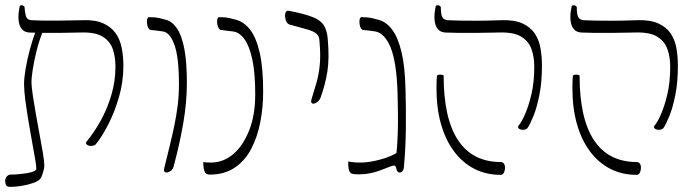

<svg xmlns="http://www.w3.org/2000/svg" viewBox="-21 -671 2723 750"><path d="M353 -107Q349 -103 341 -101.5Q333 -100 326 -102Q319 -104 316 -108.5Q313 -113 318 -119Q347 -154 372.5 -200Q398 -246 414 -300Q430 -354 430 -411Q430 -447 420 -478Q410 -509 380.5 -527.5Q351 -546 294 -544Q242 -543 206.5 -542.5Q171 -542 144 -542.5Q117 -543 93 -544Q79 -545 69.5 -552.5Q60 -560 55.5 -573.5Q51 -587 51 -605.5Q51 -624 56 -646Q57 -650 61.5 -650.5Q66 -651 70.5 -648.5Q75 -646 75 -642Q77 -615 82 -604Q87 -593 103 -592Q125 -591 149 -590.5Q173 -590 209 -590.5Q245 -591 302 -592Q351 -594 382 -580Q413 -566 430.5 -541.5Q448 -517 454.5 -483.5Q461 -450 461 -414Q461 -351 443.5 -291Q426 -231 401 -183Q376 -135 353 -107ZM19 59Q6 59 2.5 52Q-1 45 -1 33Q-1 31 0.5 27.5Q2 24 4 20.5Q6 17 10.5 14Q15 11 20 11Q34 11 51 9.5Q68 8 84 5.5Q100 3 110.5 -1.5Q121 -6 121 -12Q121 -22 116 -51Q111 -80 104 -118.5Q97 -157 90 -199Q83 -241 78 -279Q73 -317 73 -343Q73 -366 79 -402Q85 -438 96 -479Q107 -520 121 -556L150 -557Q133 -517 122.5 -475Q112 -433 107 -400Q102 -367 102 -354Q102 -331 107.5 -296Q113 -261 120 -220.5Q127 -180 134.5 -141Q142 -102 147 -71Q152 -40 152 -25Q152 -16 149.5 -6.5Q147 3 144 12Q141 21 136 28Q128 37 108 44Q88 51 63.5 55Q39 59 19 59Z M629 3Q625 3 621.5 -0.5Q618 -4 621 -16Q632 -61 642 -101.5Q652 -142 660 -180.5Q668 -219 673 -258.5Q678 -298 678 -341Q678 -447 660.5 -495.5Q643 -544 616 -548Q603 -550 591 -551.5Q579 -553 567 -554Q563 -555 559.5 -560Q556 -565 554.5 -572.5Q553 -580 553 -587Q553 -594 555 -599Q557 -604 561 -604Q572 -604 585 -603Q598 -602 626 -594Q651 -588 670 -560.5Q689 -533 699 -480.5Q709 -428 709 -346Q709 -272 695 -190.5Q681 -109 657 -20Q654 -8 644.5 -2.5Q635 3 629 3Z M890 -548 841 -554Q837 -555 833.5 -560.5Q830 -566 828.5 -573Q827 -580 827 -587.5Q827 -595 829 -599.5Q831 -604 835 -604Q846 -604 859 -603Q872 -602 900 -594Q932 -586 956 -555Q980 -524 993.5 -465Q1007 -406 1007 -313Q1007 -251 995.5 -192.5Q984 -134 959.5 -88Q935 -42 895 -15.5Q855 11 799 11Q793 11 788.5 9.5Q784 8 780.5 3Q777 -2 775 -11.5Q773 -21 773 -38Q780 -37 786 -36.5Q792 -36 803 -36Q851 -36 889.5 -68.5Q928 -101 952 -161Q976 -221 976 -303Q976 -387 964.5 -439.5Q953 -492 933.5 -518.5Q914 -545 890 -548Z M1202 -266Q1199 -266 1196 -269.5Q1193 -273 1196 -284Q1206 -316 1215 -347Q1224 -378 1228 -416.5Q1232 -455 1227 -509Q1227 -529 1215.5 -539Q1204 -549 1179.5 -556Q1155 -563 1114 -574Q1104 -576 1099 -584Q1094 -592 1093 -604Q1092 -608 1092.5 -612Q1093 -616 1093.5 -619Q1094 -622 1096 -624.5Q1098 -627 1100 -628.5Q1102 -630 1106 -629Q1134 -624 1159 -617.5Q1184 -611 1203.5 -603Q1223 -595 1235 -583Q1242 -577 1247 -567Q1252 -557 1255 -545.5Q1258 -534 1259 -521Q1266 -445 1258 -393Q1250 -341 1231 -289Q1226 -278 1217.5 -272Q1209 -266 1202 -266Z M1382 10Q1369 10 1360.5 9Q1352 8 1347.5 3.5Q1343 -1 1341 -11.5Q1339 -22 1339 -40Q1353 -38 1362 -37Q1371 -36 1387 -36Q1413 -36 1445 -43Q1477 -50 1504.5 -61.5Q1532 -73 1543 -86L1526 -55Q1531 -101 1532.5 -143.5Q1534 -186 1533.5 -226.5Q1533 -267 1532 -308Q1528 -429 1505 -485Q1482 -541 1446 -548Q1433 -550 1421 -551.5Q1409 -553 1397 -554Q1393 -554 1389.5 -559.5Q1386 -565 1384.5 -572Q1383 -579 1383 -586.5Q1383 -594 1385 -599Q1387 -604 1391 -604Q1402 -604 1415 -603Q1428 -602 1456 -594Q1488 -586 1511 -555Q1534 -524 1547.5 -467.5Q1561 -411 1563 -322Q1565 -254 1564.5 -177Q1564 -100 1557 -20Q1556 -8 1551.5 -2.5Q1547 3 1539 3Q1536 3 1532 -1Q1528 -5 1526 -17Q1524 -23 1520.5 -24Q1517 -25 1511 -23Q1501 -20 1488 -14.5Q1475 -9 1459 -3.5Q1443 2 1423.5 6Q1404 10 1382 10Z M2039 -170Q2035 -166 2027.5 -164.5Q2020 -163 2013 -165Q2006 -167 2003.5 -171.5Q2001 -176 2006 -182Q2017 -195 2030.5 -226Q2044 -257 2055 -303.5Q2066 -350 2066 -411Q2066 -447 2055.5 -478Q2045 -509 2015.5 -527.5Q1986 -546 1928 -544Q1874 -543 1836.5 -542.5Q1799 -542 1771.5 -542.5Q1744 -543 1718 -544Q1704 -545 1694.5 -552.5Q1685 -560 1680.5 -573.5Q1676 -587 1676 -605.5Q1676 -624 1681 -646Q1682 -650 1687 -650.5Q1692 -651 1696.5 -648.5Q1701 -646 1701 -642Q1701 -615 1707 -604Q1713 -593 1729 -592Q1751 -591 1776.5 -590.5Q1802 -590 1839.5 -590Q1877 -590 1936 -592Q1987 -594 2018.5 -580Q2050 -566 2067 -541.5Q2084 -517 2090 -484Q2096 -451 2096 -414Q2096 -350 2086 -300Q2076 -250 2062.5 -217Q2049 -184 2039 -170ZM1935 12Q1877 12 1831 -12Q1785 -36 1752 -80.5Q1719 -125 1701.5 -187Q1684 -249 1684 -326Q1684 -348 1684.5 -357Q1685 -366 1686 -375Q1687 -378 1693 -379Q1699 -380 1705.5 -379Q1712 -378 1712 -375Q1712 -208 1768.5 -123Q1825 -38 1936 -38Q1942 -38 1946.5 -33Q1951 -28 1951.5 -20.5Q1952 -13 1950.5 -5.5Q1949 2 1945 7Q1941 12 1935 12Z M2570 -170Q2566 -166 2558.5 -164.5Q2551 -163 2544 -165Q2537 -167 2534.5 -171.5Q2532 -176 2537 -182Q2548 -195 2561.5 -226Q2575 -257 2586 -303.5Q2597 -350 2597 -411Q2597 -447 2586.5 -478Q2576 -509 2546.5 -527.5Q2517 -546 2459 -544Q2405 -543 2367.5 -542.5Q2330 -542 2302.5 -542.5Q2275 -543 2249 -544Q2235 -545 2225.5 -552.5Q2216 -560 2211.5 -573.5Q2207 -587 2207 -605.5Q2207 -624 2212 -646Q2213 -650 2218 -650.5Q2223 -651 2227.5 -648.5Q2232 -646 2232 -642Q2232 -615 2238 -604Q2244 -593 2260 -592Q2282 -591 2307.5 -590.5Q2333 -590 2370.5 -590Q2408 -590 2467 -592Q2518 -594 2549.5 -580Q2581 -566 2598 -541.5Q2615 -517 2621 -484Q2627 -451 2627 -414Q2627 -350 2617 -300Q2607 -250 2593.5 -217Q2580 -184 2570 -170ZM2466 12Q2408 12 2362 -12Q2316 -36 2283 -80.5Q2250 -125 2232.5 -187Q2215 -249 2215 -326Q2215 -348 2215.5 -357Q2216 -366 2217 -375Q2218 -378 2224 -379Q2230 -380 2236.5 -379Q2243 -378 2243 -375Q2243 -208 2299.5 -123Q2356 -38 2467 -38Q2473 -38 2477.5 -33Q2482 -28 2482.5 -20.5Q2483 -13 2481.5 -5.5Q2480 2 2476 7Q2472 12 2466 12Z"/></svg>

Font: Noto Rashi Hebrew ExtraLight
Style: Regular
Weight: 250
Version: Version 1.006